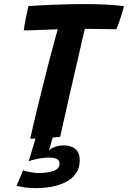

<svg xmlns="http://www.w3.org/2000/svg" viewBox="-20 -688 641 962"><path d="M162 254.5Q122.5 254.5 96.2 249.8Q70 245 63 243L95.5 165.5Q107.5 170 131.8 174.5Q156 179 171 179Q220.5 179 249.5 168Q278.5 157 278.5 130.5Q278.5 115 264 108.2Q249.5 101.5 224 101.5Q206.5 101.5 187 104.5Q167.5 107.5 150.8 111.8Q134 116 124 120L161.5 -6L247.5 -10.5L225.5 65.5Q235 55.5 255.8 48Q276.5 40.5 299.5 40.5Q335.5 40.5 357.5 58.5Q379.5 76.5 379.5 114.5Q379.5 153 361.2 179.8Q343 206.5 311.8 223Q280.5 239.5 241.8 247Q203 254.5 162 254.5ZM99 -535.5Q100 -545.5 103 -563.2Q106 -581 110 -600.5Q114 -620 117.5 -635.8Q121 -651.5 122.5 -657.5Q180.5 -661.5 253.5 -664.5Q326.5 -667.5 400.5 -667.5Q456 -667.5 507.5 -665.2Q559 -663 601 -657Q592 -621.5 581.2 -589.8Q570.5 -558 562.5 -541.5Q552.5 -541.5 533.5 -541.8Q514.5 -542 491 -542.5Q467.5 -543 444.8 -543.2Q422 -543.5 405 -543.5Q400.5 -525 392 -488.5Q383.5 -452 372.8 -404.2Q362 -356.5 349.8 -304Q337.5 -251.5 326 -200.8Q314.5 -150 305 -107.5Q295.5 -65 289.2 -37Q283 -9 281.5 -2.5Q263 0 234.2 2.2Q205.5 4.5 177 5.8Q148.5 7 131.5 7Q138 -22.5 148 -66Q158 -109.5 170.8 -160.8Q183.5 -212 196.8 -265.8Q210 -319.5 223.2 -370.5Q236.5 -421.5 248 -464Q254 -487 259.5 -506.5Q265 -526 269.5 -541.5Q251 -540.5 229 -539.8Q207 -539 184 -538Q161 -537 139 -536.5Q117 -536 99 -535.5Z"/></svg>

Font: Grandstander Thin SemiBold
Style: Italic
Weight: 600
Italic angle: -15°
Version: Version 1.200